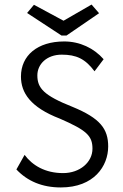

<svg xmlns="http://www.w3.org/2000/svg" viewBox="-20 -813 540 843"><path d="M382 -793 259 -722 129 -792 99 -756 250 -657H272L415 -755ZM247 10C393 10 455 -84 455 -170C455 -247 420 -294 298 -344C172 -394 144 -426 144 -482C144 -531 185 -573 251 -573C315 -573 354 -555 395 -500L435 -553C392 -602 330 -631 262 -631C144 -631 72 -569 72 -477C72 -406 113 -342 243 -292C360 -241 386 -217 386 -160C386 -101 331 -53 257 -53C178 -53 122 -87 88 -133L52 -69C101 -17 166 10 247 10Z"/></svg>

Font: Inconsolata
Style: Regular
Weight: 400
Monospace: yes
Designer: Raph Levien, Cyreal, Brenton Simpson
Foundry: Raph Levien, Cyreal, Google
Version: Version 3.100